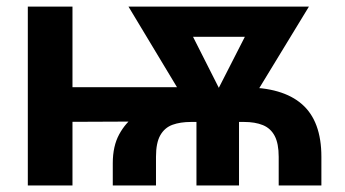

<svg xmlns="http://www.w3.org/2000/svg" viewBox="-20 -566 1052 586"><path d="M324.2 0V-67.9Q324.2 -120.1 343.8 -156Q363.3 -191.9 394.8 -214.4Q426.3 -236.8 463.6 -248.8Q501 -260.7 537.4 -265.4Q573.7 -270 602.1 -270L724.6 -299.3Q842.3 -299.8 901.6 -248Q960.9 -196.3 960.9 -87.4V0H830.6V-87.4Q830.6 -127.9 818.4 -151.1Q806.2 -174.3 782.5 -184.1Q758.8 -193.8 724.6 -193.8H563Q530.3 -193.8 506.3 -185.1Q482.4 -176.3 469.2 -153.1Q456.1 -129.9 456.1 -87.4V0ZM64.9 0V-545.9H201.2V0ZM121.6 -193.8V-299.8H574.2V-195.8ZM579.6 0V-256.3H709.5V0ZM581.1 -198.7 372.1 -545.9H522.5L676.3 -241.7L661.1 -198.7ZM632.3 -198.7 620.6 -244.6 774.4 -545.9H922.9L711.4 -198.7ZM464.4 -453.6V-545.9H847.2V-453.6Z"/></svg>

Font: Inter Cardless
Style: Bold
Weight: 700
Designer: Rasmus Andersson
Foundry: rsms
Version: Version 4.001;git-9221beed3